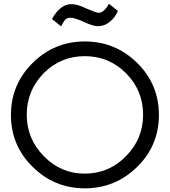

<svg xmlns="http://www.w3.org/2000/svg" viewBox="-20 -1312 902 1020"><path d="M430.7 -1091.8Q592.8 -1091.8 709 -977.5Q824.2 -863.3 824.2 -701.2Q824.2 -539.1 709 -425.8Q592.8 -311.5 430.7 -311.5Q268.6 -311.5 153.3 -425.8Q38.1 -539.1 38.1 -701.2Q38.1 -863.3 153.3 -977.5Q268.6 -1091.8 430.7 -1091.8ZM430.7 -1013.7Q301.8 -1013.7 211.9 -922.9Q122.1 -831.1 122.1 -702.1Q122.1 -574.2 212.9 -482.4Q302.7 -389.6 430.7 -389.6Q558.6 -389.6 649.4 -482.4Q740.2 -574.2 740.2 -702.1Q740.2 -831.1 650.4 -921.9Q559.6 -1013.7 430.7 -1013.7ZM304.7 -1171.9Q293 -1181.6 255.9 -1210.9Q300.8 -1290 358.4 -1290Q392.6 -1290 439.5 -1266.6Q491.2 -1244.1 502.9 -1244.1Q533.2 -1244.1 558.6 -1292Q574.2 -1279.3 606.4 -1253.9Q591.8 -1218.8 563.5 -1196.3Q535.2 -1172.9 500 -1172.9Q472.7 -1172.9 424.8 -1196.3Q375 -1217.8 355.5 -1217.8Q335.9 -1217.8 325.2 -1206.1Q315.4 -1194.3 304.7 -1171.9Z"/></svg>

Font: Das Gitter
Style: Book
Weight: 400
Version: Version 006.000